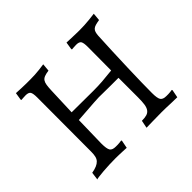

<svg xmlns="http://www.w3.org/2000/svg" viewBox="-151 -845 1055 1055"><g transform="rotate(-45 377.0 -317.0)"><path d="M620 -544Q617 -489 614.5 -426.5Q612 -364 610 -304.5Q608 -245 607 -194Q606 -143 606 -112Q606 -71 615 -57.5Q624 -44 650 -44Q658 -44 665.5 -44Q673 -44 680 -45Q688 -46 695 -47L697 -43L688 3Q665 3 643 2Q624 1 603 0.5Q582 0 565 0Q551 0 531.5 0.5Q512 1 494 1Q473 2 450 2L459 -43Q483 -43 497.5 -47.5Q512 -52 520.5 -64Q529 -76 532 -96.5Q535 -117 535 -150V-301H476Q452 -301 426 -301.5Q400 -302 383 -302Q371 -302 343.5 -300Q316 -298 288 -296Q255 -293 217 -291L213 -112Q213 -71 222 -57.5Q231 -44 257 -44Q265 -44 272.5 -44Q280 -44 287 -45Q295 -46 302 -47L304 -43L295 3Q295 3 286.5 2.5Q278 2 265.5 1.5Q253 1 238 0.5Q223 0 210 0Q188 0 162 1Q136 2 113 4Q90 6 74.5 8Q59 10 58 12L64 -34Q87 -38 102 -44.5Q117 -51 126 -60.5Q135 -70 138.5 -84.5Q142 -99 142 -120L143 -540Q143 -572 136 -583Q129 -594 106 -594Q101 -594 95 -593.5Q89 -593 84 -593Q78 -592 72 -592L70 -596L77 -640Q98 -639 118 -638Q135 -637 154.5 -637Q174 -637 188 -637Q204 -637 223 -638Q242 -639 258 -641Q276 -643 295 -646L291 -601Q269 -598 256.5 -593Q244 -588 237.5 -578.5Q231 -569 228.5 -553Q226 -537 225 -511L219 -349L387 -348Q424 -348 457.5 -350.5Q491 -353 535 -358L536 -540Q536 -572 529 -583Q522 -594 499 -594Q494 -594 488 -593.5Q482 -593 477 -593Q471 -592 465 -592L463 -596L470 -640Q470 -640 481 -639.5Q492 -639 507 -638.5Q522 -638 539 -637.5Q556 -637 568 -637Q586 -637 607 -638Q628 -639 646 -641Q667 -643 688 -646L684 -601Q665 -598 653 -594.5Q641 -591 634 -584.5Q627 -578 624 -568Q621 -558 620 -544Z"/></g></svg>

Font: Alegreya
Style: Regular
Weight: 400
Designer: Juan Pablo del Peral
Foundry: Juan Pablo del Peral
Version: Version 1.003